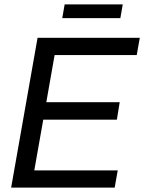

<svg xmlns="http://www.w3.org/2000/svg" viewBox="-20 -859 660 879"><path d="M31 0 152 -686H620L606 -607H230L192 -391H528L515 -311H178L137 -79H519L505 0ZM265 -776 276 -839H542L531 -776Z"/></svg>

Font: Archivo SemiCondensed
Style: Italic
Weight: 400
Width: 4
Italic angle: -10°
Designer: Hector Gatti
Foundry: Omnibus-Type
Version: Version 2.001